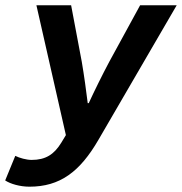

<svg xmlns="http://www.w3.org/2000/svg" viewBox="-68 -516 692 730"><path d="M43.8 193.8C159.4 193.8 235.6 138.1 307.1 14.2L603.9 -496.1H464.8L347.2 -280.7C321.5 -232.6 288.9 -166.3 269.5 -124H265.5C260.4 -166.3 251.3 -232.6 243 -280.7L202.4 -496.1H70.4L182.5 -2.3L165 26.6C137.5 71.5 105.2 92 52.4 92C32.2 92 6.1 84.6 -9.9 76.6L-48.3 170.1C-28.3 183.2 7.8 193.8 43.8 193.8Z"/></svg>

Font: Source Code Variable
Style: Italic
Weight: 400
Italic angle: -11°
Monospace: yes
Designer: Paul D. Hunt, Teo Tuominen
Foundry: Adobe Systems Incorporated
Version: Version 1.005;PS 1.0;hotconv 16.6.54;makeotf.lib2.5.65590